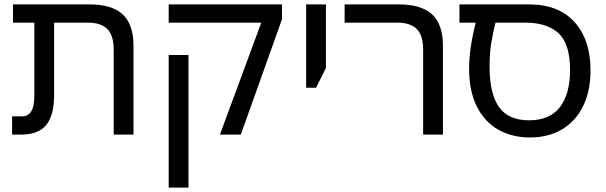

<svg xmlns="http://www.w3.org/2000/svg" viewBox="-20 -612 2755 873"><path d="M587 -403V0H497V-385Q497 -452 467.5 -480.5Q438 -509 380 -509H226V-180Q226 -88 190.5 -44Q155 0 76 0H35V-83H81Q136 -83 136 -175V-509H39V-592H386Q489 -592 538 -546.5Q587 -501 587 -403Z M1168 -509H747V-592H1262V-524L1075 0H980ZM747 -362H837V241H747Z M1372 -592H1462V-303L1417 -213H1372Z M1904 -385Q1904 -452 1874.5 -480.5Q1845 -509 1787 -509H1547V-592H1793Q1896 -592 1945 -546.5Q1994 -501 1994 -403V0H1904Z M2113 -299Q2113 -391 2143 -509H2069V-592H2385Q2520 -592 2592.5 -511.5Q2665 -431 2665 -292Q2665 -198 2631 -129Q2597 -60 2535 -23.5Q2473 13 2390 13Q2308 13 2245.5 -22.5Q2183 -58 2148 -128Q2113 -198 2113 -299ZM2572 -294Q2572 -412 2520 -460.5Q2468 -509 2369 -509H2233Q2221 -461 2213.5 -415.5Q2206 -370 2206 -308Q2206 -187 2248.5 -126Q2291 -65 2385 -65Q2480 -65 2526 -125Q2572 -185 2572 -294Z"/></svg>

Font: Noto Sans Hebrew
Style: Regular
Weight: 400
Designer: Monotype Design Team
Foundry: Monotype Imaging Inc.
Version: Version 1.000